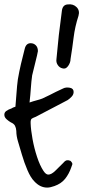

<svg xmlns="http://www.w3.org/2000/svg" viewBox="-20 -838 398 871"><path d="M263 -528Q250 -531 242 -543Q234 -555 236 -569Q239 -598 241.5 -625Q244 -652 247 -680Q250 -708 254 -735.5Q258 -763 261 -791Q265 -817 288 -818Q312 -821 327.5 -805.5Q343 -790 336 -766Q320 -717 314 -668Q308 -619 300 -570Q300 -554 289 -538.5Q278 -523 263 -528ZM194 13Q162 13 136 -15Q119 -32 104.5 -66Q90 -100 79.5 -136Q69 -172 62 -195Q54 -221 54 -244Q53 -258 48 -267.5Q43 -277 29 -283Q20 -288 10.5 -296.5Q1 -305 0 -314Q-2 -327 8.5 -334.5Q19 -342 32 -346Q35 -348 39 -350Q43 -352 50 -354Q53 -386 55 -417Q57 -448 61 -478Q67 -513 75 -547.5Q83 -582 92 -616Q98 -642 119 -642Q133 -642 142.5 -632.5Q152 -623 152 -606Q152 -604 148 -586.5Q144 -569 138.5 -547.5Q133 -526 129.5 -511Q126 -496 126 -497Q122 -469 120 -438.5Q118 -408 114 -373Q131 -379 146.5 -383Q162 -387 172 -391Q192 -400 205.5 -407Q219 -414 233 -421Q247 -428 267 -437Q279 -443 296.5 -440Q314 -437 314 -421Q314 -409 305 -399.5Q296 -390 287 -384Q259 -369 236.5 -357.5Q214 -346 192.5 -334.5Q171 -323 142 -308Q131 -304 124.5 -300Q118 -296 119 -278Q120 -249 127.5 -207.5Q135 -166 148 -126.5Q161 -87 177 -63Q188 -46 199 -46Q213 -46 230.5 -63Q248 -80 267 -99Q276 -110 284 -111Q292 -112 300 -108Q310 -98 308 -92Q306 -86 303 -78Q293 -49 275.5 -27Q258 -5 227 6Q218 9 210 11Q202 13 194 13Z"/></svg>

Font: Mynerve
Style: Regular
Weight: 400
Designer: Carolina Short
Foundry: Carolina Short
Version: Version 1.000; ttfautohint (v1.8.4.7-5d5b)